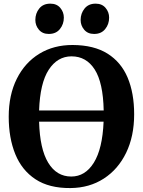

<svg xmlns="http://www.w3.org/2000/svg" viewBox="-20 -992 762 1024"><path d="M356 11Q242 12 169.2 -36Q96.5 -84 61.5 -170Q26.5 -256 26.5 -369.5Q26.5 -486 69.8 -572.2Q113 -658.5 190 -705.5Q267 -752.5 368 -752Q481 -751.5 553.5 -706Q626 -660.5 660.8 -577.8Q695.5 -495 695.5 -382.5Q695.5 -265.5 652.8 -177.2Q610 -89 533.5 -39.5Q457 10 356 11ZM361.5 -691.5Q286.5 -691.5 240 -620.2Q193.5 -549 188.5 -403H533Q530 -551 485.2 -621.2Q440.5 -691.5 361.5 -691.5ZM360 -50.5Q434.5 -50.5 480.5 -124.5Q526.5 -198.5 532.5 -343H188.5Q192.5 -197.5 237.2 -124Q282 -50.5 360 -50.5ZM239.5 -811Q206.5 -811 187.5 -833.5Q168.5 -856 168.5 -885.5Q168.5 -920.5 189.2 -946.5Q210 -972.5 248 -972.5H249Q282.5 -972.5 301.5 -950Q320.5 -927.5 320.5 -898Q320.5 -863 299.5 -837Q278.5 -811 240.5 -811ZM481.5 -811Q448 -811 429 -833.5Q410 -856 410 -885.5Q410 -920.5 431 -946.5Q452 -972.5 489.5 -972.5H490.5Q524 -972.5 543 -950Q562 -927.5 562 -898Q562 -863 541 -837Q520 -811 482.5 -811Z"/></svg>

Font: Merriweather
Style: Bold
Weight: 700
Designer: Eben Sorkin
Foundry: Eben Sorkin
Version: Version 2.100; ttfautohint (v1.7.19-72a1) -l 8 -r 50 -G 200 